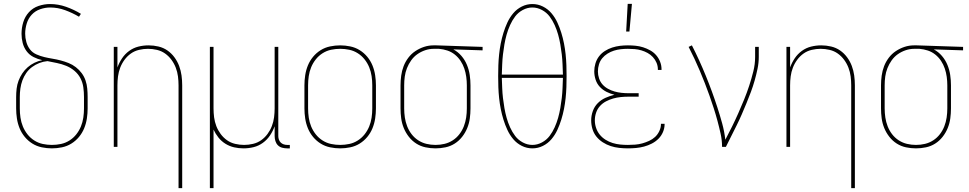

<svg xmlns="http://www.w3.org/2000/svg" viewBox="-20 -764 5040 999"><path d="M250 8Q224 8 197.5 2.5Q171 -3 148.5 -17Q126 -31 109 -51.5Q92 -72 82 -96.5Q72 -121 68 -147.5Q64 -174 64 -200V-259Q64 -281 66.5 -302.5Q69 -324 76.5 -344Q84 -364 96 -382Q108 -400 124 -414Q140 -428 159.5 -437.5Q179 -447 200 -451Q177 -456 155 -467Q133 -478 118.5 -497.5Q104 -517 98 -540.5Q92 -564 92 -588Q92 -619 101 -648.5Q110 -678 130.5 -700.5Q151 -723 180.5 -733Q210 -743 240 -743Q283 -743 324 -728.5Q365 -714 401 -692L391 -677Q357 -697 319 -711Q281 -725 241 -725Q215 -725 189 -716Q163 -707 145 -687.5Q127 -668 119 -641.5Q111 -615 111 -589Q111 -567 117 -545.5Q123 -524 136 -507Q149 -490 169.5 -481Q190 -472 211 -467Q232 -462 253.5 -458.5Q275 -455 296 -449.5Q317 -444 337 -436Q357 -428 374.5 -414.5Q392 -401 405 -383.5Q418 -366 425 -345.5Q432 -325 434 -303Q436 -281 436 -259V-200Q436 -174 432 -147.5Q428 -121 418 -96.5Q408 -72 391 -51.5Q374 -31 351.5 -17Q329 -3 302.5 2.5Q276 8 250 8ZM250 -10Q274 -10 297.5 -15Q321 -20 341.5 -33Q362 -46 377 -65Q392 -84 401 -106Q410 -128 413.5 -152Q417 -176 417 -200V-259Q417 -285 413.5 -310Q410 -335 398.5 -357Q387 -379 367.5 -395.5Q348 -412 324.5 -421.5Q301 -431 276.5 -436Q252 -441 227 -446Q205 -444 184.5 -436Q164 -428 146.5 -415Q129 -402 116.5 -384Q104 -366 96.5 -345.5Q89 -325 86 -303Q83 -281 83 -259V-200Q83 -176 86.5 -152Q90 -128 99 -106Q108 -84 123 -65Q138 -46 158.5 -33Q179 -20 202.5 -15Q226 -10 250 -10Z M909 215V-320Q909 -343 906 -366.5Q903 -390 894.5 -412Q886 -434 872 -453Q858 -472 839 -485.5Q820 -499 796.5 -504.5Q773 -510 750 -510Q727 -510 703.5 -504.5Q680 -499 661 -485.5Q642 -472 628 -453Q614 -434 605.5 -412Q597 -390 594 -366.5Q591 -343 591 -320V0H572V-520H591V-413Q600 -438 615 -460.5Q630 -483 652 -499Q674 -515 700 -521.5Q726 -528 753 -528Q779 -528 804.5 -522Q830 -516 851 -501.5Q872 -487 887.5 -466Q903 -445 912 -421Q921 -397 924.5 -371.5Q928 -346 928 -320V215Z M1072 215V-520H1091V-200Q1091 -177 1094 -153.5Q1097 -130 1105.5 -108Q1114 -86 1128 -67Q1142 -48 1161 -34.5Q1180 -21 1203.5 -15.5Q1227 -10 1250 -10Q1273 -10 1296.5 -15.5Q1320 -21 1339 -34.5Q1358 -48 1372 -67Q1386 -86 1394.5 -108Q1403 -130 1406 -153.5Q1409 -177 1409 -200V-520H1428V-56Q1428 -47 1431 -38Q1434 -29 1440.5 -22.5Q1447 -16 1456 -13Q1465 -10 1474 -10H1488V8H1474Q1461 8 1448 4.5Q1435 1 1426 -8Q1417 -17 1413 -30Q1409 -43 1409 -56V-107Q1400 -82 1385 -59.5Q1370 -37 1348 -21Q1326 -5 1300 1.5Q1274 8 1247 8Q1222 8 1198 2.5Q1174 -3 1153 -16Q1132 -29 1116.5 -48.5Q1101 -68 1091 -90V215Z M1750 8Q1724 8 1697.5 2.5Q1671 -3 1648.5 -17Q1626 -31 1609 -51.5Q1592 -72 1582 -96.5Q1572 -121 1568 -147.5Q1564 -174 1564 -200V-320Q1564 -346 1568 -372.5Q1572 -399 1582 -423.5Q1592 -448 1609 -468.5Q1626 -489 1648.5 -503Q1671 -517 1697.5 -522.5Q1724 -528 1750 -528Q1776 -528 1802.5 -522.5Q1829 -517 1851.5 -503Q1874 -489 1891 -468.5Q1908 -448 1918 -423.5Q1928 -399 1932 -372.5Q1936 -346 1936 -320V-200Q1936 -174 1932 -147.5Q1928 -121 1918 -96.5Q1908 -72 1891 -51.5Q1874 -31 1851.5 -17Q1829 -3 1802.5 2.5Q1776 8 1750 8ZM1750 -10Q1774 -10 1797.5 -15Q1821 -20 1841.5 -33Q1862 -46 1877 -65Q1892 -84 1901 -106Q1910 -128 1913.5 -152Q1917 -176 1917 -200V-320Q1917 -344 1913.5 -368Q1910 -392 1901 -414Q1892 -436 1877 -455Q1862 -474 1841.5 -487Q1821 -500 1797.5 -505Q1774 -510 1750 -510Q1726 -510 1702.5 -505Q1679 -500 1658.5 -487Q1638 -474 1623 -455Q1608 -436 1599 -414Q1590 -392 1586.5 -368Q1583 -344 1583 -320V-200Q1583 -176 1586.5 -152Q1590 -128 1599 -106Q1608 -84 1623 -65Q1638 -46 1658.5 -33Q1679 -20 1702.5 -15Q1726 -10 1750 -10Z M2246 8Q2220 8 2194 2.5Q2168 -3 2146 -17Q2124 -31 2107.5 -52Q2091 -73 2081 -97.5Q2071 -122 2067.5 -148Q2064 -174 2064 -200V-320Q2064 -345 2067.5 -370.5Q2071 -396 2080 -419.5Q2089 -443 2104.5 -463.5Q2120 -484 2141 -498Q2162 -512 2186 -520Q2210 -528 2236 -528H2250L2491 -520V-502L2339 -507Q2363 -494 2381 -473Q2399 -452 2409.5 -426.5Q2420 -401 2424 -374Q2428 -347 2428 -320V-200Q2428 -174 2424.5 -148Q2421 -122 2411 -97.5Q2401 -73 2384.5 -52Q2368 -31 2346 -17Q2324 -3 2298 2.5Q2272 8 2246 8ZM2246 -10Q2270 -10 2293 -15.5Q2316 -21 2336 -34Q2356 -47 2370.5 -66Q2385 -85 2393.5 -107Q2402 -129 2405.5 -152.5Q2409 -176 2409 -200V-320Q2409 -342 2406 -364Q2403 -386 2396 -407Q2389 -428 2376.5 -447Q2364 -466 2346.5 -480Q2329 -494 2308 -501Q2287 -508 2264 -510H2237Q2214 -510 2192 -502.5Q2170 -495 2151.5 -482Q2133 -469 2119.5 -450Q2106 -431 2097.5 -409.5Q2089 -388 2086 -365.5Q2083 -343 2083 -320V-200Q2083 -176 2086.5 -152.5Q2090 -129 2098.5 -107Q2107 -85 2121.5 -66Q2136 -47 2156 -34Q2176 -21 2199 -15.5Q2222 -10 2246 -10Z M2750 8Q2721 8 2695 -5Q2669 -18 2650.5 -40Q2632 -62 2620 -88Q2608 -114 2599.5 -141.5Q2591 -169 2585.5 -197Q2580 -225 2577 -253.5Q2574 -282 2573 -310.5Q2572 -339 2572 -368Q2572 -396 2573 -424.5Q2574 -453 2577 -481.5Q2580 -510 2585.5 -538Q2591 -566 2599.5 -593.5Q2608 -621 2620 -647Q2632 -673 2650.5 -695Q2669 -717 2695 -730Q2721 -743 2750 -743Q2779 -743 2805 -730Q2831 -717 2849.5 -695Q2868 -673 2880 -647Q2892 -621 2900.5 -593.5Q2909 -566 2914.5 -538Q2920 -510 2923 -481.5Q2926 -453 2927 -424.5Q2928 -396 2928 -368Q2928 -339 2927 -310.5Q2926 -282 2923 -253.5Q2920 -225 2914.5 -197Q2909 -169 2900.5 -141.5Q2892 -114 2880 -88Q2868 -62 2849.5 -40Q2831 -18 2805 -5Q2779 8 2750 8ZM2909 -376Q2908 -403 2907 -429Q2906 -455 2903 -481Q2900 -507 2895.5 -533Q2891 -559 2884 -584Q2877 -609 2866 -633.5Q2855 -658 2839.5 -678.5Q2824 -699 2800 -712Q2776 -725 2750 -725Q2724 -725 2700 -712Q2676 -699 2660.5 -678.5Q2645 -658 2634 -633.5Q2623 -609 2616 -584Q2609 -559 2604.5 -533Q2600 -507 2597 -481Q2594 -455 2593 -429Q2592 -403 2591 -376ZM2750 -10Q2776 -10 2800 -23Q2824 -36 2839.5 -56.5Q2855 -77 2866 -101.5Q2877 -126 2884 -151Q2891 -176 2895.5 -202Q2900 -228 2903 -254Q2906 -280 2907 -306Q2908 -332 2909 -359H2591Q2592 -332 2593 -306Q2594 -280 2597 -254Q2600 -228 2604.5 -202Q2609 -176 2616 -151Q2623 -126 2634 -101.5Q2645 -77 2660.5 -56.5Q2676 -36 2700 -23Q2724 -10 2750 -10Z M3247 8Q3225 8 3202 5.5Q3179 3 3157.5 -4Q3136 -11 3116.5 -23.5Q3097 -36 3083 -53.5Q3069 -71 3062.5 -93Q3056 -115 3056 -138Q3056 -162 3064.5 -186Q3073 -210 3090.5 -227.5Q3108 -245 3130.5 -255Q3153 -265 3177 -271Q3156 -276 3136 -286Q3116 -296 3101 -312Q3086 -328 3079 -349.5Q3072 -371 3072 -393Q3072 -413 3078 -433.5Q3084 -454 3096.5 -470.5Q3109 -487 3127 -498.5Q3145 -510 3165 -516.5Q3185 -523 3205.5 -525.5Q3226 -528 3247 -528Q3267 -528 3287 -526Q3307 -524 3326 -518Q3345 -512 3363 -502Q3381 -492 3394 -477Q3407 -462 3414.5 -443Q3422 -424 3422 -404V-400H3403V-403Q3403 -421 3396 -437.5Q3389 -454 3377 -467Q3365 -480 3349.5 -488.5Q3334 -497 3317 -502Q3300 -507 3282.5 -508.5Q3265 -510 3247 -510Q3229 -510 3210.5 -508Q3192 -506 3174.5 -500.5Q3157 -495 3141 -485Q3125 -475 3113.5 -461Q3102 -447 3096.5 -429Q3091 -411 3091 -392Q3091 -374 3097 -356Q3103 -338 3115 -324.5Q3127 -311 3143.5 -302Q3160 -293 3177.5 -288Q3195 -283 3213.5 -281Q3232 -279 3250 -279H3303V-261H3250Q3230 -261 3210 -259Q3190 -257 3170.5 -251.5Q3151 -246 3133 -236.5Q3115 -227 3101.5 -212Q3088 -197 3081.5 -177.5Q3075 -158 3075 -138Q3075 -118 3081.5 -98.5Q3088 -79 3100.5 -63.5Q3113 -48 3130.5 -37Q3148 -26 3167.5 -20Q3187 -14 3207 -12Q3227 -10 3247 -10Q3266 -10 3285 -11.5Q3304 -13 3322 -18Q3340 -23 3357.5 -31Q3375 -39 3388.5 -51.5Q3402 -64 3410.5 -82Q3419 -100 3419 -118V-120H3438V-118Q3438 -97 3429.5 -77Q3421 -57 3406 -42Q3391 -27 3371.5 -17Q3352 -7 3331.5 -1.5Q3311 4 3289.5 6Q3268 8 3247 8ZM3238 -600 3246 -744H3268L3255 -600Z M3737 0Q3737 -34 3729.5 -68Q3722 -102 3713 -135.5Q3704 -169 3693.5 -201.5Q3683 -234 3671.5 -266.5Q3660 -299 3647.5 -331Q3635 -363 3621.5 -395Q3608 -427 3593.5 -458Q3579 -489 3563 -520L3580 -528Q3600 -489 3618 -449.5Q3636 -410 3652.5 -369.5Q3669 -329 3684 -288Q3699 -247 3712.5 -205.5Q3726 -164 3737.5 -122Q3749 -80 3754 -37Q3772 -71 3789 -105.5Q3806 -140 3821.5 -175Q3837 -210 3851.5 -245.5Q3866 -281 3878 -317.5Q3890 -354 3899.5 -392Q3909 -430 3909 -468V-520H3928V-468Q3928 -437 3921.5 -406Q3915 -375 3906.5 -345Q3898 -315 3887 -285.5Q3876 -256 3864 -227Q3852 -198 3839.5 -169Q3827 -140 3813 -112Q3799 -84 3785 -56Q3771 -28 3757 0Z M4409 215V-320Q4409 -343 4406 -366.5Q4403 -390 4394.5 -412Q4386 -434 4372 -453Q4358 -472 4339 -485.5Q4320 -499 4296.5 -504.5Q4273 -510 4250 -510Q4227 -510 4203.5 -504.5Q4180 -499 4161 -485.5Q4142 -472 4128 -453Q4114 -434 4105.5 -412Q4097 -390 4094 -366.5Q4091 -343 4091 -320V0H4072V-520H4091V-413Q4100 -438 4115 -460.5Q4130 -483 4152 -499Q4174 -515 4200 -521.5Q4226 -528 4253 -528Q4279 -528 4304.5 -522Q4330 -516 4351 -501.5Q4372 -487 4387.5 -466Q4403 -445 4412 -421Q4421 -397 4424.5 -371.5Q4428 -346 4428 -320V215Z M4746 8Q4720 8 4694 2.5Q4668 -3 4646 -17Q4624 -31 4607.5 -52Q4591 -73 4581 -97.5Q4571 -122 4567.5 -148Q4564 -174 4564 -200V-320Q4564 -345 4567.5 -370.5Q4571 -396 4580 -419.5Q4589 -443 4604.5 -463.5Q4620 -484 4641 -498Q4662 -512 4686 -520Q4710 -528 4736 -528H4750L4991 -520V-502L4839 -507Q4863 -494 4881 -473Q4899 -452 4909.5 -426.5Q4920 -401 4924 -374Q4928 -347 4928 -320V-200Q4928 -174 4924.5 -148Q4921 -122 4911 -97.5Q4901 -73 4884.5 -52Q4868 -31 4846 -17Q4824 -3 4798 2.5Q4772 8 4746 8ZM4746 -10Q4770 -10 4793 -15.5Q4816 -21 4836 -34Q4856 -47 4870.5 -66Q4885 -85 4893.5 -107Q4902 -129 4905.5 -152.5Q4909 -176 4909 -200V-320Q4909 -342 4906 -364Q4903 -386 4896 -407Q4889 -428 4876.5 -447Q4864 -466 4846.5 -480Q4829 -494 4808 -501Q4787 -508 4764 -510H4737Q4714 -510 4692 -502.5Q4670 -495 4651.5 -482Q4633 -469 4619.5 -450Q4606 -431 4597.5 -409.5Q4589 -388 4586 -365.5Q4583 -343 4583 -320V-200Q4583 -176 4586.5 -152.5Q4590 -129 4598.5 -107Q4607 -85 4621.5 -66Q4636 -47 4656 -34Q4676 -21 4699 -15.5Q4722 -10 4746 -10Z"/></svg>

Font: Iosevka Thin
Style: Regular
Weight: 100
Monospace: yes
Designer: Belleve Invis
Foundry: Belleve Invis
Version: Version 32.5.0; ttfautohint (v1.8.4)